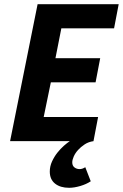

<svg xmlns="http://www.w3.org/2000/svg" viewBox="-20 -672 585 914"><path d="M159 -652H545L523 -537H272L244 -395H457L435 -280H222L188 -115H447L425 0Q402 3 383.5 15Q365 27 351.5 42Q338 57 331 73Q324 89 324 101Q324 117 334.5 125Q345 133 359 133Q365 133 371.5 131Q378 129 386 124L412 191Q391 205 362 213.5Q333 222 309 222Q267 222 242 202Q217 182 217 145Q217 120 227.5 97Q238 74 253 55Q268 36 284 22Q300 8 312 0H28Z"/></svg>

Font: mr_Source Sans Pro
Style: Bold Italic
Weight: 700
Italic angle: -11°
Designer: Paul D. Hunt
Foundry: Adobe Systems Incorporated
Version: Version 1.036;July 10, 2024;FontCreator 11.5.0.2430 64-bit